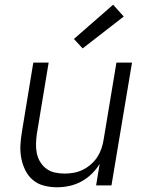

<svg xmlns="http://www.w3.org/2000/svg" viewBox="-20 -785 640 813"><path d="M221 8Q193 8 166 1Q139 -6 119 -23Q99 -40 87 -64.5Q75 -89 70 -116Q65 -143 66.5 -171Q68 -199 73 -228L121 -520H186L136 -218Q133 -197 132.5 -176Q132 -155 136 -135.5Q140 -116 150.5 -99Q161 -82 176.5 -70.5Q192 -59 212 -54.5Q232 -50 254 -50Q273 -50 292.5 -53.5Q312 -57 330.5 -66Q349 -75 365 -89Q381 -103 392 -120Q403 -137 409.5 -156Q416 -175 419 -195L473 -520H539L452 0H387L402 -91Q388 -68 368 -48.5Q348 -29 323.5 -16Q299 -3 273 2.5Q247 8 221 8ZM330 -580 293 -620 459 -765 504 -715Z"/></svg>

Font: Iosevka SS04 Lt Ex Obl
Style: Regular
Weight: 300
Width: 7
Italic angle: -9°
Monospace: yes
Designer: Belleve Invis
Foundry: Belleve Invis
Version: Version 19.0.0; ttfautohint (v1.8.4)